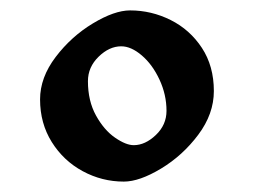

<svg xmlns="http://www.w3.org/2000/svg" viewBox="-20 -461 487 369"><path d="M230 -441Q271 -441 308 -422.5Q345 -404 368 -369Q391 -334 391 -286Q391 -242 361 -202Q331 -162 289.5 -137Q248 -112 218 -112Q176 -112 139 -132Q102 -152 79.5 -188Q57 -224 57 -270Q57 -312 87 -351.5Q117 -391 158.5 -416Q200 -441 230 -441ZM237 -182Q259 -182 279.5 -201.5Q300 -221 300 -248Q300 -279 286.5 -308Q273 -337 252.5 -354.5Q232 -372 213 -372Q190 -372 169.5 -352Q149 -332 149 -305Q149 -267 164.5 -239Q180 -211 201 -196.5Q222 -182 237 -182Z"/></svg>

Font: Martel ExtraBold
Style: Regular
Weight: 800
Designer: Dan Reynolds
Foundry: Dan Reynolds
Version: Version 1.001; ttfautohint (v1.1) -l 5 -r 5 -G 72 -x 0 -D la